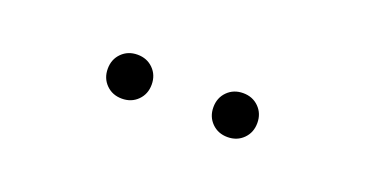

<svg xmlns="http://www.w3.org/2000/svg" viewBox="-22 -787 579 304"><g transform="rotate(20 267.5 -635.0)"><path d="M178 -598Q162 -598 151.5 -608.5Q141 -619 141 -635Q141 -651 151.5 -661.5Q162 -672 178 -672Q194 -672 204.5 -661.5Q215 -651 215 -635Q215 -619 204.5 -608.5Q194 -598 178 -598ZM356 -598Q340 -598 329.5 -608.5Q319 -619 319 -635Q319 -651 329.5 -661.5Q340 -672 356 -672Q372 -672 382.5 -661.5Q393 -651 393 -635Q393 -619 382.5 -608.5Q372 -598 356 -598Z"/></g></svg>

Font: CV Source Sans Light
Style: Regular
Weight: 300
Designer: Paul D. Hunt
Foundry: Adobe Systems Incorporated
Version: Version 3.001